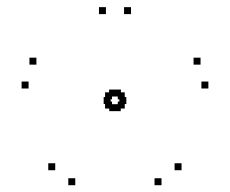

<svg xmlns="http://www.w3.org/2000/svg" viewBox="-20 -614 660 551"><path d="M356 -573.5V-593.5H336V-573.5ZM284 -573.5V-593.5H264V-573.5ZM297.5 -315.5V-335.5H277.5V-315.5ZM342.5 -315.5V-335.5H322.5V-315.5ZM578 -360V-380H558V-360ZM555.5 -428.5V-448.5H535.5V-428.5ZM313 -337V-357H293V-337ZM326.5 -295V-315H306.5V-295ZM443.5 -82.5V-102.5H423.5V-82.5ZM501 -125.5V-145.5H481V-125.5ZM338 -329V-349H318V-329ZM301.5 -302.5V-322.5H281.5V-302.5ZM138.5 -125.5V-145.5H118.5V-125.5ZM196 -82.5V-102.5H176V-82.5ZM338 -302.5V-322.5H318V-302.5ZM301.5 -329V-349H281.5V-329ZM84.5 -428.5V-448.5H64.5V-428.5ZM62 -360V-380H42V-360ZM313.5 -295V-315H293.5V-295ZM327 -337V-357H307V-337Z"/></svg>

Font: Monaspace Xenon Dots Var
Style: Regular
Weight: 400
Designer: Riley Cran and the Lettermatic Team
Version: Version 1.100 (Monaspace Xenon Dots)